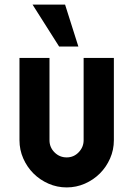

<svg xmlns="http://www.w3.org/2000/svg" viewBox="-20 -802 582 838"><path d="M477 -549V-190Q477 -148 460.5 -110.5Q444 -73 416 -45Q388 -17 350.5 -0.5Q313 16 271 16Q229 16 191.5 -0.5Q154 -17 126 -45Q98 -73 81.5 -110.5Q65 -148 65 -190V-549H196V-190Q196 -159 218 -137Q240 -115 271 -115Q302 -115 323.5 -137.5Q345 -160 345 -190V-549ZM238 -599 122 -782H264L322 -599Z"/></svg>

Font: PostBus
Style: Regular
Weight: 400
Designer: Peter Wiegel
Version: Version 1.001